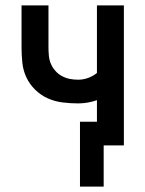

<svg xmlns="http://www.w3.org/2000/svg" viewBox="-20 -540 540 713"><path d="M365 153H277V-88H340V-168Q323 -162 305.5 -159Q288 -156 270 -156Q242 -156 213 -159.5Q184 -163 158 -174.5Q132 -186 111 -206.5Q90 -227 78 -252.5Q66 -278 63 -307Q60 -336 60 -364V-520H160V-364Q160 -349 161.5 -333Q163 -317 169 -303Q175 -289 185.5 -277Q196 -265 210 -257.5Q224 -250 239 -247Q254 -244 270 -244Q289 -244 307 -250.5Q325 -257 340 -269V-520H440V0H365Z"/></svg>

Font: Iosevka Semibold
Style: Regular
Weight: 600
Monospace: yes
Designer: Belleve Invis
Foundry: Belleve Invis
Version: Version 33.2.3; ttfautohint (v1.8.4)